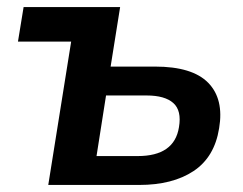

<svg xmlns="http://www.w3.org/2000/svg" viewBox="-20 -525 690 545"><path d="M117 0 182 -407H31L47 -505H321L294 -336H420Q526 -336 571 -290Q616 -244 602 -161Q589 -79 529.5 -39.5Q470 0 375 0ZM254 -82H371Q475 -82 488 -164Q496 -211 472 -232.5Q448 -254 396 -254H281Z"/></svg>

Font: Mulish
Style: Bold Italic
Weight: 700
Italic angle: -9°
Designer: Vernon Adams
Foundry: Vernon Adams
Version: Version 3.603; ttfautohint (v1.8.3)